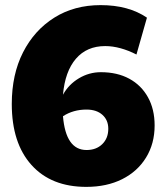

<svg xmlns="http://www.w3.org/2000/svg" viewBox="-20 -723 633 750"><path d="M26 -317Q26 -432 70 -518.5Q114 -605 192 -654Q270 -703 373 -703Q482 -703 554 -654L513 -510Q482 -526 451 -534.5Q420 -543 391 -543Q319 -543 276.5 -493.5Q234 -444 226 -353Q248 -393 288 -417Q328 -441 374 -441Q438 -441 485 -415.5Q532 -390 558 -343Q584 -296 584 -233Q584 -162 550.5 -107.5Q517 -53 457 -23Q397 7 317 7Q180 7 103 -78.5Q26 -164 26 -317ZM226 -269Q237 -137 318 -137Q356 -137 379.5 -160Q403 -183 403 -220Q403 -254 380 -274.5Q357 -295 318 -295Q266 -295 226 -269Z"/></svg>

Font: Paytone One
Style: Regular
Weight: 400
Designer: Vernon Adams
Foundry: Vernon Adams
Version: Version 1.002; ttfautohint (v1.8.4.7-5d5b);gftools[0.9.23]